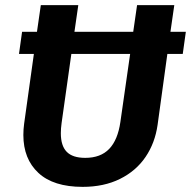

<svg xmlns="http://www.w3.org/2000/svg" viewBox="-20 -712 744 748"><path d="M692 -502H632L594 -226Q584 -155 547 -100.5Q510 -46 447.5 -15Q385 16 302 16Q188 16 129.5 -38.5Q71 -93 71 -186Q71 -208 74 -230L112 -502H54L66 -588H124L139 -692H285L270 -588H499L514 -692H659L644 -588H704ZM487 -502H258L220 -233Q217 -211 217 -193Q217 -144 240 -120.5Q263 -97 312 -97Q372 -97 405.5 -132Q439 -167 449 -237Z"/></svg>

Font: Fira Sans SemiBold
Style: Italic
Weight: 600
Italic angle: -8°
Designer: bBox Type GmbH & Carrois Corporate GbR & Edenspiekermann AG
Foundry: bBox Type GmbH & Carrois Corporate GbR & Edenspiekermann AG
Version: Version 4.301